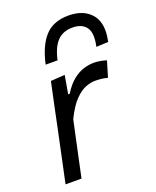

<svg xmlns="http://www.w3.org/2000/svg" viewBox="-142 -849 755 932"><g transform="rotate(-20 235.0 -383.0)"><path d="M33 0Q44 -53.5 55.5 -105.5Q66 -156.5 79.5 -219L90 -268.5Q100 -317 112.2 -375.2Q124.5 -433.5 138 -496L211 -501L194.5 -406.5H202.5Q228.5 -448.5 256.5 -470.2Q284.5 -492 311.8 -500Q339 -508 362.5 -508Q380 -508 397.5 -504.8Q415 -501.5 428 -497L403.5 -415.5Q385 -420.5 369.5 -422Q354 -423.5 338.5 -423.5Q317 -423.5 290.8 -413.8Q264.5 -404 235.2 -374.5Q206 -345 176.5 -285L161.5 -215.5Q149 -156.5 138 -106Q127 -55 115.5 0ZM402 -576Q408 -603 408 -624.5Q408 -656.5 394.5 -674.5Q372.5 -704 324 -704Q275.5 -704 246 -673.8Q216.5 -643.5 202.5 -579H141Q161 -671 204 -718.2Q247 -765.5 326 -765.5Q404 -765.5 444 -718Q470.5 -686 470.5 -634.5Q470.5 -609 464 -579Z"/></g></svg>

Font: Heraclito
Style: Italic
Weight: 400
Italic angle: -12°
Designer: Kostas Bartsokas (font) & Cristiano Sobral (main changes)
Foundry: Kostas Bartsokas (font) & Cristiano Sobral (main changes)
Version: Version 1.00;July 8, 2020;FontCreator 13.0.0.2655 64-bit